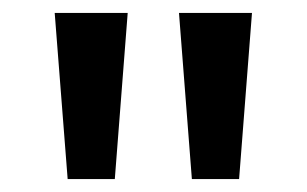

<svg xmlns="http://www.w3.org/2000/svg" viewBox="-20 -734 476 298"><path d="M178.2 -713.9 158.2 -456.1H85L64.9 -713.9ZM371.1 -713.9 351.1 -456.1H277.8L257.8 -713.9Z"/></svg>

Font: f3_56222          
Style: Regular
Weight: 600
Foundry: Ascender Corporation
Version: Version 1.10